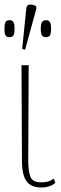

<svg xmlns="http://www.w3.org/2000/svg" viewBox="-39 -827 274 857"><path d="M146 10Q100 10 79.5 -18Q59 -46 59 -110L57 -536H89L87 -108Q87 -67 96 -40Q105 -13 146 -13Q159 -13 172.5 -16Q186 -19 201 -30L208 -11Q196 0 180 5Q164 10 146 10ZM73 -605 60 -609 78 -786Q79 -805 93.5 -806.5Q108 -808 123 -799V-787ZM3 -661Q-9 -661 -14 -668.5Q-19 -676 -19 -698Q-19 -721 -14 -729Q-9 -737 3 -737Q15 -737 20.5 -729Q26 -721 26 -698Q26 -676 20.5 -668.5Q15 -661 3 -661ZM166 -661Q155 -661 149 -668.5Q143 -676 143 -698Q143 -721 149 -729Q155 -737 166 -737Q178 -737 183.5 -729Q189 -721 189 -698Q189 -676 183.5 -668.5Q178 -661 166 -661Z"/></svg>

Font: Noto Serif Condensed Thin
Style: Regular
Weight: 100
Width: 3
Designer: Monotype Design Team
Foundry: Monotype Imaging Inc.
Version: Version 2.013; ttfautohint (v1.8.4.7-5d5b)